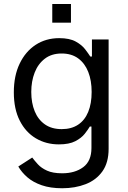

<svg xmlns="http://www.w3.org/2000/svg" viewBox="-20 -748 653 983"><path d="M298.3 215.8Q237.8 215.8 193.6 200.4Q149.4 185.1 120.1 159.7Q90.8 134.3 73.7 104.5L145 58.6Q156.7 74.2 174.1 93.3Q191.4 112.3 220.9 125.7Q250.5 139.2 298.3 139.2Q363.8 139.2 406 107.9Q448.2 76.7 448.2 9.3V-100.1H439.9Q430.7 -84.5 413.8 -63Q397 -41.5 365.5 -25.1Q334 -8.8 281.2 -8.8Q215.8 -8.8 163.6 -39.8Q111.3 -70.8 81.1 -130.4Q50.8 -189.9 50.8 -275.4Q50.8 -359.9 80.6 -422.1Q110.4 -484.4 162.8 -518.6Q215.3 -552.7 283.2 -552.7Q335.9 -552.7 367.4 -535.4Q398.9 -518.1 416 -495.6Q433.1 -473.1 442.4 -458.5H450.7V-545.9H536.1V14.2Q536.1 84.5 504.4 129.2Q472.7 173.8 418.7 194.8Q364.7 215.8 298.3 215.8ZM295.9 -86.9Q345.7 -86.9 379.9 -109.6Q414.1 -132.3 431.6 -175Q449.2 -217.8 449.2 -277.3Q449.2 -335.4 431.9 -379.6Q414.6 -423.8 380.4 -449Q346.2 -474.1 295.9 -474.1Q244.1 -474.1 209.5 -447.5Q174.8 -420.9 157.5 -376.5Q140.1 -332 140.1 -277.3Q140.1 -221.2 157.7 -178.2Q175.3 -135.3 210 -111.1Q244.6 -86.9 295.9 -86.9ZM247.6 -631.8V-727.5H343.3V-631.8Z"/></svg>

Font: Atlassian Sans
Style: Regular
Weight: 400
Designer: Rasmus Andersson
Foundry: Modifications by Atlassian Pty Ltd, manufactured by rsms
Version: Version 4.001;git-9221beed3